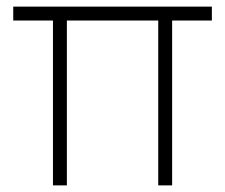

<svg xmlns="http://www.w3.org/2000/svg" viewBox="-20 -560 680 580"><path d="M182 0V-498H458V0H500V-498H620V-540H20V-498H140V0Z"/></svg>

Font: Vela Sans ExtLt
Style: Regular
Weight: 200
Designer: Principal design: Mikhail Sharanda - project Manrope.
Design modification: Ravid Balaliev
Foundry: Mikhail Sharanda
Version: Version 1.001